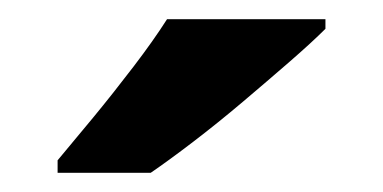

<svg xmlns="http://www.w3.org/2000/svg" viewBox="-20 -786 399 200"><path d="M319 -756Q305 -742 282 -722Q259 -702 233 -680Q207 -658 181.5 -638.5Q156 -619 137 -606H40V-619Q56 -638 77 -663.5Q98 -689 119 -716.5Q140 -744 154 -766H319Z"/></svg>

Font: Noto Sans Syriac
Style: Bold
Weight: 700
Designer: Patrick Giasson and the Monotype Design Team
Foundry: Monotype Imaging Inc.
Version: Version 3.000; ttfautohint (v1.8.4.7-5d5b)